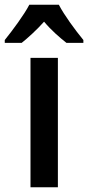

<svg xmlns="http://www.w3.org/2000/svg" viewBox="-60 -786 370 806"><path d="M187 -766H63C42 -725 -7 -659 -40 -618V-606H31C56 -626 93 -659 125 -695C155 -659 191 -628 219 -606H290V-618C254 -662 210 -722 187 -766ZM183 0V-543H68V0Z"/></svg>

Font: Noto Sans Telugu Condensed SemiBold
Style: Regular
Weight: 600
Width: 3
Designer: Jelle Bosma - Monotype Design Team
Foundry: Monotype Imaging Inc.
Version: Version 2.005